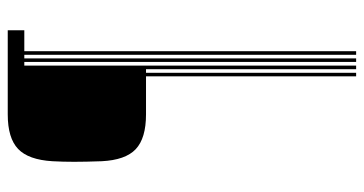

<svg xmlns="http://www.w3.org/2000/svg" viewBox="-242 -598 940 496"><g transform="rotate(-90 228.0 -350.0)"><path d="M59.5 -557.5Q58 -598.8 58 -628.4Q58 -658 59.5 -684.5Q63.2 -746.5 91.2 -773.2Q119.2 -800 180.5 -800H397.8V-757.2H343.8V100H334.5V-757.2H325.2V100H316V-757.2H306.5V100H297.2V-442.8H288V100H278.8V-442.8H180.5Q118.8 -442.8 90.6 -469.4Q62.5 -496 59.5 -557.5Z"/></g></svg>

Font: Big Shoulders Inline Text Thin ExtraLight
Style: Regular
Weight: 250
Version: Version 2.002